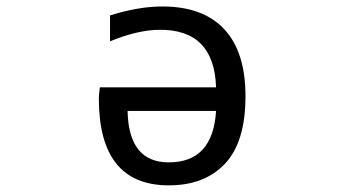

<svg xmlns="http://www.w3.org/2000/svg" viewBox="-20 -555 1040 587"><path d="M640.6 -215.8H370.1Q373 -58.6 496.1 -58.6Q630.9 -58.6 640.6 -215.8ZM640.6 -288.1Q634.8 -464.8 468.8 -463.9Q402.3 -463.9 316.4 -428.7V-507.8Q403.3 -535.2 476.6 -535.2Q600.6 -535.2 665.5 -465.8Q730.5 -396.5 730.5 -260.7Q730.5 -121.1 668 -54.7Q605.5 11.7 496.1 11.7Q282.2 11.7 282.2 -253.9Q282.2 -262.7 285.2 -288.1Z"/></svg>

Font: Gen Shin Gothic Monospace Regular
Style: Regular
Weight: 400
Designer: [Source Han Sans]
Ryoko NISHIZUKA  (kana & ideographs); Paul D. Hunt (Latin, Greek & Cyrillic); Wenlong ZHANG  (bopomofo
Version: Version 1.002.20150607